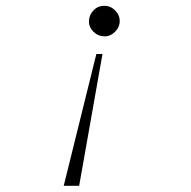

<svg xmlns="http://www.w3.org/2000/svg" viewBox="-20 -462 640 643"><path d="M293 -426.8Q306.6 -442.4 329.1 -442.4Q349.6 -442.9 365.2 -427.5Q380.9 -412.1 380.9 -391.6Q380.9 -371.1 365.2 -355.5Q349.6 -339.8 329.1 -340.3Q307.6 -340.8 292.5 -356.2Q277.3 -371.6 277.8 -391.6Q278.8 -413.1 293 -426.8ZM193.4 160.2 302.7 -281.2H323.2L245.1 160.2Z"/></svg>

Font: Compagnon Light Italic
Style: Regular
Weight: 400
Italic angle: -12°
Designer: Valentin Papon
Foundry: Velvetyne Type Foundry
Version: Version 1.000;PS 001.000;hotconv 1.0.88;makeotf.lib2.5.64775